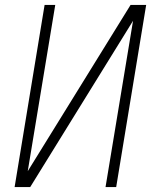

<svg xmlns="http://www.w3.org/2000/svg" viewBox="-20 -755 640 775"><path d="M102 0H39L160 -735H203L92 -64L507 -735H570L449 0H406L517 -671Z"/></svg>

Font: Iosevka Aile XLt Obl
Style: Regular
Weight: 200
Italic angle: -9°
Designer: Belleve Invis
Foundry: Belleve Invis
Version: Version 31.1.0; ttfautohint (v1.8.4)